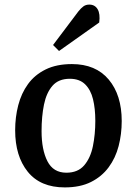

<svg xmlns="http://www.w3.org/2000/svg" viewBox="-20 -802 595 836"><path d="M262 14Q156 14 101 -54Q46 -122 46 -235Q46 -292 59.5 -344Q73 -396 102 -436Q131 -476 178.5 -499.5Q226 -523 293 -523Q397 -523 453.5 -455.5Q510 -388 510 -275Q510 -218 496.5 -166Q483 -114 453 -73.5Q423 -33 376 -9.5Q329 14 262 14ZM269 -50Q319 -50 346.5 -82Q374 -114 384.5 -165.5Q395 -217 395 -276Q395 -329 385 -370Q375 -411 350.5 -435Q326 -459 284 -459Q235 -459 208.5 -428.5Q182 -398 171.5 -346.5Q161 -295 161 -231Q161 -150 186.5 -100Q212 -50 269 -50ZM321 -752Q333 -767 343.5 -774.5Q354 -782 369 -782Q393 -782 405 -762Q417 -742 412 -704L237 -580L211 -606Z"/></svg>

Font: Literata 12pt Medium
Style: Italic
Weight: 500
Italic angle: -2°
Designer: Latin by Veronika Burian and Jose Scaglione. Greek by Irene Vlachou. Cyrillic by Vera Evstafieva
Foundry: TypeTogether
Version: Version 3.002